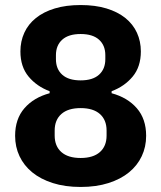

<svg xmlns="http://www.w3.org/2000/svg" viewBox="-20 -730 640 762"><path d="M300 12Q238 12 189.5 -3.5Q141 -19 108 -46Q75 -73 57.5 -110Q40 -147 40 -191Q40 -258 77 -300.5Q114 -343 177 -360V-368Q126 -387 93.5 -426Q61 -465 61 -526Q61 -566 76.5 -600Q92 -634 122.5 -658.5Q153 -683 197.5 -696.5Q242 -710 300 -710Q358 -710 402.5 -696.5Q447 -683 477.5 -658.5Q508 -634 523.5 -600Q539 -566 539 -526Q539 -465 506.5 -426Q474 -387 423 -368V-360Q486 -343 523 -300.5Q560 -258 560 -191Q560 -147 542.5 -110Q525 -73 492 -46Q459 -19 410.5 -3.5Q362 12 300 12ZM300 -103Q350 -103 376.5 -126.5Q403 -150 403 -192V-212Q403 -254 376.5 -277.5Q350 -301 300 -301Q250 -301 223.5 -277.5Q197 -254 197 -212V-192Q197 -150 223.5 -126.5Q250 -103 300 -103ZM300 -411Q348 -411 373 -433.5Q398 -456 398 -495V-511Q398 -550 373 -572.5Q348 -595 300 -595Q252 -595 227 -572.5Q202 -550 202 -511V-495Q202 -456 227 -433.5Q252 -411 300 -411Z"/></svg>

Font: IBM Plex Sans Devanagari
Style: Bold
Weight: 700
Designer: Mike Abbink, Paul van der Laan, Pieter van Rosmalen, Erin McLaughlin
Foundry: Bold Monday
Version: Version 1.1